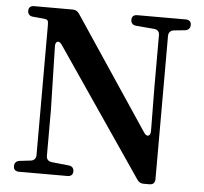

<svg xmlns="http://www.w3.org/2000/svg" viewBox="-53 -799 920 866"><g transform="rotate(5 407.0 -365.5)"><path d="M39 -16C39 -1 48 7 64 7H283C299 7 308 -1 308 -16C308 -31 299 -40 284 -41L207 -49C192 -51 183 -60 183 -75V-282L176 -570C175 -595 192 -601 206 -580L599 -4C606 7 616 12 629 12H655C671 12 680 3 680 -13V-662C680 -677 689 -687 704 -689L754 -694C769 -696 778 -705 778 -720C778 -735 769 -743 753 -743H534C518 -743 509 -735 509 -720C509 -705 518 -696 533 -695L615 -688C630 -687 639 -677 639 -662V-430L641 -228C641 -203 624 -198 611 -218L271 -727C264 -738 254 -743 241 -743H67C51 -743 42 -735 42 -720C42 -705 51 -696 66 -695L110 -691C123 -690 129 -688 132 -685C135 -681 136 -674 136 -662V-75C136 -60 128 -50 113 -48L62 -42C47 -40 39 -31 39 -16Z"/></g></svg>

Font: 寒蝉锦书宋Pro Soft
Style: Regular
Weight: 700
Designer: 寒蝉锦书宋{Warren} 思源宋体{Ryoko NISHIZUKA 西塚涼子 (kana & ideographs); Frank Grießhammer (Latin, Greek & Cyrillic); Wenlong ZHANG 
Foundry: Adobe & ChillType
Version: Version 2.000;Glyphs 3.1.1 (3135)